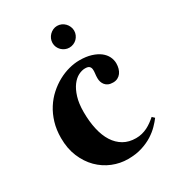

<svg xmlns="http://www.w3.org/2000/svg" viewBox="-173 -794 808 897"><g transform="rotate(-30 231.5 -345.5)"><path d="M371.1 -337.9Q356 -337.9 345.7 -342.5Q335.4 -347.2 329.1 -355Q322.8 -362.8 319.8 -372.3Q316.9 -381.8 316.9 -392.1Q316.9 -405.3 318.6 -417.5Q320.3 -429.7 319.1 -439.5Q317.9 -449.2 311.5 -455.1Q305.2 -460.9 289.1 -460.9Q272 -460.9 252.9 -451.2Q233.9 -441.4 218.3 -420.4Q202.6 -399.4 192.4 -366.5Q182.1 -333.5 182.1 -287.1Q182.1 -235.8 191.7 -193.6Q201.2 -151.4 220.2 -121.6Q239.3 -91.8 267.6 -75.4Q295.9 -59.1 334 -59.1Q351.1 -59.1 366.5 -63Q381.8 -66.9 395.5 -73.7Q409.2 -80.6 421.6 -89.6Q434.1 -98.6 445.8 -108.9L458 -97.2Q446.8 -82 429.2 -64Q411.6 -45.9 386.7 -30Q361.8 -14.2 328.6 -3.7Q295.4 6.8 252.9 6.8Q210.4 6.8 170.2 -9.5Q129.9 -25.9 98.6 -57.1Q67.4 -88.4 48.6 -133.1Q29.8 -177.7 29.8 -234.9Q29.8 -279.3 41 -316.7Q52.2 -354 71.5 -384.3Q90.8 -414.6 116.5 -437.5Q142.1 -460.4 170.4 -475.8Q198.7 -491.2 228.3 -499Q257.8 -506.8 285.2 -506.8Q321.3 -506.8 348.1 -498.5Q375 -490.2 392.8 -476.6Q410.6 -462.9 419.4 -445.1Q428.2 -427.2 428.2 -408.2Q428.2 -394 424.6 -381.1Q420.9 -368.2 413.8 -358.6Q406.7 -349.1 396 -343.5Q385.3 -337.9 371.1 -337.9ZM217.3 -639.2Q217.3 -650.9 221.9 -661.6Q226.6 -672.4 234.6 -680.4Q242.7 -688.5 253.2 -693.4Q263.7 -698.2 275.4 -698.2Q287.6 -698.2 298.3 -693.4Q309.1 -688.5 316.9 -680.4Q324.7 -672.4 329.3 -661.6Q334 -650.9 334 -639.2Q334 -627 329.3 -616.5Q324.7 -606 316.9 -598.1Q309.1 -590.3 298.3 -585.7Q287.6 -581.1 275.4 -581.1Q263.7 -581.1 253.2 -585.7Q242.7 -590.3 234.6 -598.1Q226.6 -606 221.9 -616.5Q217.3 -627 217.3 -639.2Z"/></g></svg>

Font: Berkshire Swash
Style: Regular
Weight: 700
Designer: Astigmatic (AOETI)
Foundry: Astigmatic (AOETI)
Version: Version 1.000